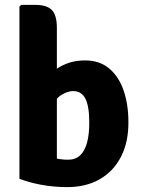

<svg xmlns="http://www.w3.org/2000/svg" viewBox="-20 -756 575 785"><path d="M212.5 -25H59.5V-729L66.5 -736H125.5Q171.5 -736 192 -715Q212.5 -694 212.5 -642ZM505 -256.5Q505.5 -175.5 475 -115.8Q444.5 -56 388.2 -23.5Q332 9 255.5 9Q201 9 150.2 -0.2Q99.5 -9.5 59.5 -25L133.5 -140Q161.5 -122 192.8 -112.5Q224 -103 258.5 -103Q289 -103 308 -121.2Q327 -139.5 336 -173.2Q345 -207 345 -253.5Q345 -322 329.2 -352.5Q313.5 -383 281 -383.5Q259.5 -384.5 233.8 -369.5Q208 -354.5 189.5 -320.5L167.5 -438.5Q188 -458.5 211.5 -474.5Q235 -490.5 263.8 -499.8Q292.5 -509 327.5 -509Q387 -509 426.2 -476.2Q465.5 -443.5 485.2 -386.5Q505 -329.5 505 -256.5Z"/></svg>

Font: Signika Light
Style: Bold
Weight: 700
Version: Version 2.003;gftools[0.9.32]